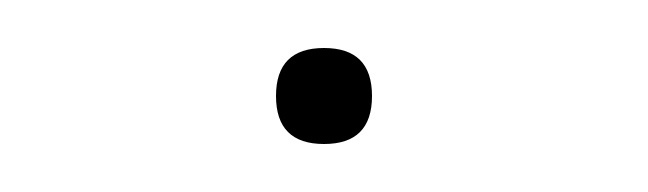

<svg xmlns="http://www.w3.org/2000/svg" viewBox="-20 -278 270 80"><path d="M95 -238Q95 -258 115 -258Q135 -258 135 -238Q135 -218 115 -218Q95 -218 95 -238Z"/></svg>

Font: Alegreya Sans SC Thin
Style: Regular
Weight: 100
Designer: Juan Pablo del Peral
Foundry: Huerta Tipografica
Version: Version 2.007